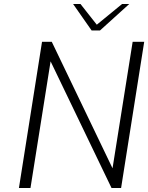

<svg xmlns="http://www.w3.org/2000/svg" viewBox="-20 -944 744 964"><path d="M191 -734H240L545 -99L646 -734H704L588 0H540L234 -636L133 0H75ZM347 -924H384L466 -820L593 -924H629L482 -791H440Z"/></svg>

Font: Exo Light
Style: Italic
Weight: 300
Italic angle: -9°
Designer: Natanael Gama
Foundry: Natanael Gama
Version: Version 1.500; ttfautohint (v1.6)